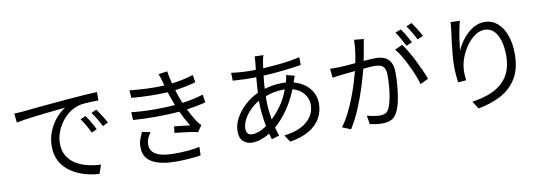

<svg xmlns="http://www.w3.org/2000/svg" viewBox="-63 -1297 5126 1798"><g transform="rotate(-10 2500.0 -398.5)"><path d="M79 -658Q108 -659 131 -660.5Q154 -662 168 -663Q192 -666 237.5 -670.5Q283 -675 342.5 -680.5Q402 -686 469.5 -692Q537 -698 606 -704Q688 -711 757 -715.5Q826 -720 876 -722V-642Q848 -642 812 -641Q776 -640 741 -637Q706 -634 680 -626Q627 -609 584.5 -574.5Q542 -540 512 -495Q482 -450 466.5 -402Q451 -354 451 -309Q451 -236 481.5 -186.5Q512 -137 562.5 -107Q613 -77 674 -62.5Q735 -48 796 -46L767 37Q698 34 628 13.5Q558 -7 499.5 -46.5Q441 -86 406 -147Q371 -208 371 -292Q371 -370 398.5 -436.5Q426 -503 469 -553Q512 -603 558 -630Q526 -626 479 -621.5Q432 -617 377.5 -611Q323 -605 269 -598.5Q215 -592 167.5 -585Q120 -578 88 -571ZM732 -519Q744 -503 759 -478.5Q774 -454 789 -428Q804 -402 814 -380L763 -356Q746 -392 725 -429Q704 -466 681 -497ZM841 -561Q853 -545 869 -521Q885 -497 901 -471Q917 -445 928 -423L876 -398Q858 -435 836.5 -471Q815 -507 792 -538Z M1502 -698Q1496 -721 1489 -743.5Q1482 -766 1474 -787L1559 -798Q1562 -770 1568.5 -739.5Q1575 -709 1583 -679Q1636 -686 1688 -697Q1740 -708 1788 -724L1799 -652Q1756 -640 1705 -629.5Q1654 -619 1602 -612Q1607 -593 1613 -576Q1619 -559 1624 -543Q1629 -529 1635 -513.5Q1641 -498 1647 -483Q1709 -491 1760.5 -503Q1812 -515 1847 -526L1859 -451Q1823 -441 1777 -432Q1731 -423 1678 -415Q1694 -383 1711.5 -351.5Q1729 -320 1748 -291Q1756 -279 1765.5 -269Q1775 -259 1785 -248L1744 -187Q1716 -195 1678 -200.5Q1640 -206 1600 -210.5Q1560 -215 1525 -219L1532 -280Q1572 -276 1615 -271Q1658 -266 1682 -263Q1660 -298 1640.5 -334Q1621 -370 1604 -407Q1513 -399 1396.5 -398Q1280 -397 1164 -405L1160 -480Q1273 -468 1381.5 -468Q1490 -468 1575 -475Q1570 -489 1565 -501.5Q1560 -514 1555 -527Q1540 -569 1528 -605Q1455 -601 1366.5 -602.5Q1278 -604 1184 -612L1179 -685Q1269 -675 1353 -672Q1437 -669 1509 -673Q1507 -679 1505.5 -685.5Q1504 -692 1502 -698ZM1305 -265Q1287 -239 1275 -212Q1263 -185 1263 -152Q1263 -90 1319.5 -59Q1376 -28 1494 -28Q1564 -28 1621 -33Q1678 -38 1732 -49L1729 31Q1677 39 1618 43.5Q1559 48 1495 48Q1348 48 1268.5 3Q1189 -42 1188 -138Q1187 -181 1199 -214.5Q1211 -248 1227 -281Z M2472 -792Q2468 -782 2465 -770Q2462 -758 2460 -747Q2457 -731 2454 -712Q2451 -693 2448 -671Q2543 -676 2633 -686Q2723 -696 2799 -714L2800 -640Q2721 -627 2626.5 -617Q2532 -607 2440 -602Q2436 -573 2433.5 -542Q2431 -511 2429 -479Q2517 -504 2597 -504Q2607 -504 2616 -504Q2625 -504 2634 -503Q2636 -509 2637 -513Q2641 -524 2644 -541Q2647 -558 2648 -571L2727 -551Q2723 -541 2717 -523.5Q2711 -506 2707 -494Q2707 -493 2706.5 -492.5Q2706 -492 2706 -490Q2800 -465 2852.5 -401.5Q2905 -338 2905 -255Q2905 -183 2871.5 -120.5Q2838 -58 2766 -13.5Q2694 31 2578 50L2535 -17Q2626 -27 2691.5 -59.5Q2757 -92 2792.5 -143Q2828 -194 2828 -259Q2828 -316 2791 -363Q2754 -410 2684 -430Q2641 -324 2583 -241.5Q2525 -159 2461 -105Q2473 -62 2485 -24L2413 -2Q2409 -15 2405 -29Q2401 -43 2397 -58Q2356 -33 2312 -18Q2268 -3 2227 -3Q2178 -3 2143.5 -34Q2109 -65 2109 -129Q2109 -194 2143 -256Q2177 -318 2233.5 -369.5Q2290 -421 2359 -453Q2361 -491 2364 -528Q2367 -565 2370 -600Q2354 -599 2339 -599Q2324 -599 2309 -599Q2288 -599 2257.5 -600Q2227 -601 2197.5 -603Q2168 -605 2147 -606L2145 -681Q2163 -678 2193.5 -675Q2224 -672 2256.5 -670Q2289 -668 2310 -668Q2327 -668 2344 -668Q2361 -668 2378 -669Q2380 -691 2382.5 -710.5Q2385 -730 2386 -746Q2387 -760 2388 -772.5Q2389 -785 2388 -794ZM2426 -368Q2426 -320 2431 -274.5Q2436 -229 2443 -185Q2493 -232 2537.5 -294.5Q2582 -357 2613 -441Q2609 -441 2605 -441Q2601 -441 2596 -441Q2547 -441 2504.5 -431.5Q2462 -422 2427 -409Q2426 -399 2426 -389Q2426 -379 2426 -368ZM2185 -142Q2185 -80 2242 -80Q2271 -80 2306.5 -93Q2342 -106 2380 -133Q2370 -186 2363 -245Q2356 -304 2356 -360Q2356 -365 2356 -369.5Q2356 -374 2356 -378Q2308 -351 2269 -311Q2230 -271 2207.5 -227Q2185 -183 2185 -142Z M3424 -777Q3421 -763 3418 -747.5Q3415 -732 3413 -717Q3409 -695 3402 -655.5Q3395 -616 3387 -575Q3422 -578 3451.5 -580Q3481 -582 3499 -582Q3544 -582 3581 -568Q3618 -554 3640 -517Q3662 -480 3662 -412Q3662 -353 3656 -284.5Q3650 -216 3637.5 -154.5Q3625 -93 3604 -51Q3580 -1 3543 15.5Q3506 32 3458 32Q3429 32 3396.5 27.5Q3364 23 3340 18L3327 -66Q3359 -56 3393.5 -50.5Q3428 -45 3449 -45Q3477 -45 3499.5 -54.5Q3522 -64 3537 -97Q3553 -131 3563.5 -182Q3574 -233 3579 -291Q3584 -349 3584 -403Q3584 -449 3571 -472Q3558 -495 3534 -503Q3510 -511 3478 -511Q3460 -511 3431.5 -509Q3403 -507 3371 -504Q3357 -450 3337 -383.5Q3317 -317 3291 -244.5Q3265 -172 3232.5 -100Q3200 -28 3160 35L3079 2Q3117 -49 3150 -114Q3183 -179 3210 -248Q3237 -317 3257 -381.5Q3277 -446 3290 -496Q3250 -492 3216.5 -488.5Q3183 -485 3163 -483Q3146 -481 3119 -477.5Q3092 -474 3073 -471L3064 -557Q3109 -556 3154 -557Q3179 -558 3219.5 -561Q3260 -564 3306 -568Q3317 -622 3324.5 -678.5Q3332 -735 3332 -786ZM3768 -661Q3791 -631 3818 -585Q3845 -539 3870.5 -488Q3896 -437 3917.5 -389Q3939 -341 3951 -306L3874 -269Q3863 -308 3843.5 -357Q3824 -406 3799.5 -456.5Q3775 -507 3748.5 -552Q3722 -597 3695 -628ZM3780 -806Q3793 -789 3808 -764.5Q3823 -740 3837.5 -714.5Q3852 -689 3862 -669L3807 -645Q3792 -675 3769 -715.5Q3746 -756 3726 -784ZM3890 -847Q3903 -829 3919 -804Q3935 -779 3950 -754Q3965 -729 3974 -710L3920 -686Q3904 -718 3881 -757Q3858 -796 3837 -824Z M4339 -789Q4329 -753 4319 -701Q4309 -649 4302 -597.5Q4295 -546 4292 -511Q4307 -549 4333.5 -589Q4360 -629 4395.5 -663Q4431 -697 4473.5 -717.5Q4516 -738 4564 -738Q4631 -738 4682 -696Q4733 -654 4762.5 -577Q4792 -500 4792 -395Q4792 -256 4738 -165.5Q4684 -75 4589 -24Q4494 27 4370 50L4323 -22Q4404 -34 4474.5 -58.5Q4545 -83 4598 -126Q4651 -169 4680.5 -234.5Q4710 -300 4710 -394Q4710 -473 4692 -534.5Q4674 -596 4639 -631Q4604 -666 4551 -666Q4504 -666 4460.5 -636Q4417 -606 4382 -558.5Q4347 -511 4325 -456.5Q4303 -402 4298 -353Q4294 -324 4295 -296Q4296 -268 4300 -230L4223 -224Q4219 -253 4215.5 -293.5Q4212 -334 4212 -383Q4212 -431 4217.5 -490.5Q4223 -550 4230 -608Q4237 -666 4243 -706Q4246 -729 4248 -750.5Q4250 -772 4251 -792Z"/></g></svg>

Font: Source Han Sans SC
Style: Regular
Weight: 400
Designer: Ryoko NISHIZUKA 西塚涼子 (kana, bopomofo & ideographs); Paul D. Hunt (Latin, Greek & Cyrillic); Sandoll Communications 산돌커뮤니
Foundry: Adobe
Version: Version 2.002;hotconv 1.0.116;makeotfexe 2.5.65601; ttfautoh